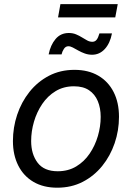

<svg xmlns="http://www.w3.org/2000/svg" viewBox="-20 -874 623 906"><path d="M250 11.7Q185.1 11.7 138.2 -15.6Q91.3 -43 66.2 -92.8Q41 -142.6 41 -208.5Q41 -272.5 61 -332.5Q81.1 -392.6 119.1 -440.4Q157.2 -488.3 210.9 -516.4Q264.6 -544.4 331.5 -544.4Q396.5 -544.4 443.6 -517.1Q490.7 -489.7 516.1 -439.9Q541.5 -390.1 541.5 -322.8Q541.5 -258.3 521 -198.2Q500.5 -138.2 462.2 -90.8Q423.8 -43.5 370.4 -15.9Q316.9 11.7 250 11.7ZM252.4 -65.9Q301.8 -65.9 339.6 -88.6Q377.4 -111.3 403.1 -149.2Q428.7 -187 441.9 -232.2Q455.1 -277.3 455.1 -322.3Q455.1 -364.3 441.4 -397Q427.7 -429.7 400.1 -448.2Q372.6 -466.8 329.1 -466.8Q280.3 -466.8 242.7 -444.1Q205.1 -421.4 179.4 -383.5Q153.8 -345.7 140.4 -300Q127 -254.4 127 -208.5Q127 -146.5 157.5 -106.2Q188 -65.9 252.4 -65.9ZM414.6 -615.7Q396.5 -615.7 380.1 -621.6Q363.8 -627.4 349.6 -635.5Q335.4 -643.6 323.7 -649.7Q312 -655.8 302.7 -655.8Q289.6 -655.8 281.5 -643.3Q273.4 -630.9 270.5 -617.2H209.5Q218.3 -661.6 242.2 -689.9Q266.1 -718.3 304.7 -718.3Q323.7 -718.3 338.9 -711.9Q354 -705.6 366.9 -697.5Q379.9 -689.5 391.6 -683.1Q403.3 -676.8 415.5 -676.8Q428.2 -676.8 435.8 -686.3Q443.4 -695.8 449.2 -716.3H508.3Q499.5 -669.9 474.6 -642.8Q449.7 -615.7 414.6 -615.7ZM535.6 -854.5 523.9 -792H253.9L265.1 -854.5Z"/></svg>

Font: Inter 20pt
Style: Italic
Weight: 400
Italic angle: -9.3988°
Version: Version 4.001;git-66647c0bb